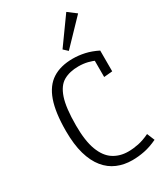

<svg xmlns="http://www.w3.org/2000/svg" viewBox="-216 -956 890 1043"><g transform="rotate(-30 229.0 -434.5)"><path d="M293 4.9Q241.7 4.9 199 -13.2Q156.2 -31.2 124.8 -69.6Q93.3 -107.9 75.9 -168.2Q58.6 -228.5 58.6 -313Q58.6 -428.7 83.5 -499.5Q108.4 -570.3 159.2 -602.8Q210 -635.3 287.1 -635.3Q323.2 -635.3 360.8 -627Q398.4 -618.7 438.5 -598.6V-468.3L385.3 -463.4V-586.9L396.5 -559.6Q377 -570.3 349.9 -576.9Q322.8 -583.5 292.5 -583.5Q237.3 -583.5 199 -561.8Q160.6 -540 140.9 -481.2Q121.1 -422.4 121.1 -311.5Q121.1 -214.8 143.1 -156.7Q165 -98.6 204.8 -72.8Q244.6 -46.9 296.9 -46.9Q328.6 -46.9 361.6 -53.7Q394.5 -60.5 432.1 -78.6L451.7 -31.2Q408.7 -10.7 369.9 -2.9Q331.1 4.9 293 4.9ZM290 -682.1 264.2 -706.1 383.8 -872.6 435.5 -833.5Z"/></g></svg>

Font: Anaheim
Style: Regular
Weight: 400
Designer: Vernon Adams
Foundry: Vernon Adams
Version: Version 2.001